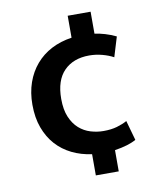

<svg xmlns="http://www.w3.org/2000/svg" viewBox="-77 -701 648 784"><g transform="rotate(-10 247.0 -309.0)"><path d="M320 -151Q352 -151 376 -158Q400 -165 418 -175L441 -93Q410 -75 352 -66V22H257V-66Q212 -72 174.5 -90.5Q137 -109 110 -139Q83 -169 67.5 -211Q52 -253 52 -307Q52 -357 66.5 -398.5Q81 -440 108 -471.5Q135 -503 172.5 -522.5Q210 -542 257 -549V-640H352V-549Q373 -546 395 -539.5Q417 -533 440 -522L415 -440Q395 -451 368.5 -458Q342 -465 315 -465Q249 -465 210.5 -426Q172 -387 172 -310Q172 -265 185 -234.5Q198 -204 219 -185.5Q240 -167 266.5 -159Q293 -151 320 -151Z"/></g></svg>

Font: Mukta Mahee SemiBold
Style: Regular
Weight: 600
Designer: Shuchita Grover, Noopur Datye, Girish Dalvi, Yashodeep Gholap
Foundry: Ek Type
Version: Version 2.538;PS 1.000;hotconv 16.6.51;makeotf.lib2.5.65220;